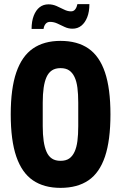

<svg xmlns="http://www.w3.org/2000/svg" viewBox="-20 -898 587 930"><path d="M273 12Q193 12 139.5 -24.5Q86 -61 59 -139.5Q32 -218 32 -344Q32 -469 59 -547.5Q86 -626 139.5 -663Q193 -700 273 -700Q355 -700 408.5 -663Q462 -626 488.5 -547.5Q515 -469 515 -344Q515 -218 488.5 -139.5Q462 -61 408.5 -24.5Q355 12 273 12ZM273 -119Q299 -119 315 -130Q331 -141 341 -162.5Q351 -184 355 -215Q359 -246 359 -287V-401Q359 -442 355 -473Q351 -504 341 -525Q331 -546 315 -557Q299 -568 273 -568Q248 -568 231.5 -557Q215 -546 205.5 -525Q196 -504 191.5 -473Q187 -442 187 -401V-287Q187 -246 191.5 -215Q196 -184 205.5 -162.5Q215 -141 231.5 -130Q248 -119 273 -119ZM133 -758Q133 -795 143.5 -822Q154 -849 172 -863Q190 -877 215 -877Q235 -877 253.5 -869Q272 -861 289.5 -852Q307 -843 324 -843Q337 -843 344.5 -853Q352 -863 355 -878H413Q413 -841 402.5 -814.5Q392 -788 374 -773.5Q356 -759 331 -759Q311 -759 293 -767.5Q275 -776 258 -784Q241 -792 222 -792Q209 -792 201 -782.5Q193 -773 191 -758Z"/></svg>

Font: Archivo ExtraCondensed ExtraBold
Style: Regular
Weight: 800
Width: 2
Designer: Hector Gatti
Foundry: Omnibus-Type
Version: Version 2.001